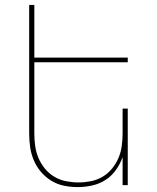

<svg xmlns="http://www.w3.org/2000/svg" viewBox="-20 -755 640 783"><path d="M297 8Q269 8 241.5 2.5Q214 -3 190 -17.5Q166 -32 147.5 -53.5Q129 -75 118 -101Q107 -127 103 -154.5Q99 -182 99 -210V-735H120V-520H501V-501H120V-210Q120 -185 123.5 -159.5Q127 -134 137 -110.5Q147 -87 163.5 -67Q180 -47 202 -34Q224 -21 249.5 -16Q275 -11 300 -11Q325 -11 350.5 -16Q376 -21 398 -34Q420 -47 436.5 -67Q453 -87 463 -110.5Q473 -134 476.5 -159.5Q480 -185 480 -210V-312H501V0H480V-114Q470 -86 452.5 -61.5Q435 -37 410 -21Q385 -5 355.5 1.5Q326 8 297 8Z"/></svg>

Font: Iosevka Thin Extended
Style: Regular
Weight: 100
Width: 7
Monospace: yes
Designer: Belleve Invis
Foundry: Belleve Invis
Version: Version 32.5.0; ttfautohint (v1.8.4)